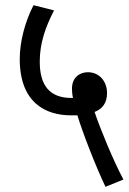

<svg xmlns="http://www.w3.org/2000/svg" viewBox="-20 -652 495 739"><path d="M386 67 455 39C415 -36 366 -156 344 -221C374 -233 392 -255 392 -294C392 -337 364 -374 318 -374C287 -374 257 -354 257 -311C257 -301 258 -288 261 -275C259 -275 257 -275 255 -275C172 -275 133 -322 133 -415C133 -486 155 -548 188 -612L109 -632C75 -566 56 -489 56 -425C56 -257 155 -208 254 -208C262 -208 271 -208 278 -208C297 -144 349 -10 386 67Z"/></svg>

Font: Noto Sans Devanagari UI Condensed
Style: Regular
Weight: 400
Width: 3
Designer: Jelle Bosma - Monotype Design Team
Foundry: Monotype Imaging Inc.
Version: Version 2.004